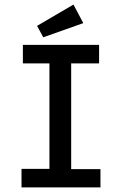

<svg xmlns="http://www.w3.org/2000/svg" viewBox="-20 -819 540 839"><path d="M74 0V-81H196V-542H80V-623H413V-542H291V-80H419V0ZM169 -656 142 -706 301 -799 344 -718Z"/></svg>

Font: Inconsolata SemiBold
Style: Regular
Weight: 600
Monospace: yes
Designer: Raph Levien, Cyreal, Brenton Simpson
Foundry: Raph Levien, Cyreal, Google
Version: Version 3.100; ttfautohint (v1.8.4.7-5d5b)